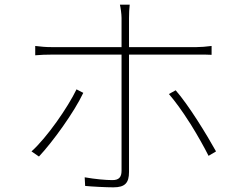

<svg xmlns="http://www.w3.org/2000/svg" viewBox="-20 -789 1040 823"><path d="M533 -52V-555H827H837C853 -555 870 -555 887 -554V-592C864 -589 840 -587 821 -587H533V-712C533 -730 534 -755 536 -769H494C497 -757 501 -729 501 -712V-587H205C173 -587 157 -589 131 -592V-552C156 -554 175 -555 206 -555H501V-57C501 -30 490 -17 462 -17C434 -17 388 -21 343 -29L345 8C376 11 435 14 466 14C516 14 533 -5 533 -52ZM337 -391 308 -406C271 -329 181 -199 115 -140L147 -118C206 -181 298 -308 337 -391ZM906 -140C866 -212 789 -338 733 -402L704 -386C730 -356 762 -312 791 -266L797 -257C828 -207 856 -157 874 -121L906 -140Z"/></svg>

Font: Glow Sans SC Normal ExtraLight
Style: Regular
Weight: 200
Designer: Ryoko NISHIZUKA (kana, bopomofo & ideographs); Paul D. Hunt (Latin, Greek & Cyrillic); Sandoll Communications, Soo-young
Version: Version 0.93